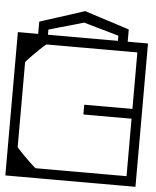

<svg xmlns="http://www.w3.org/2000/svg" viewBox="-71 -739 634 782"><g transform="rotate(5 246.0 -347.5)"><path d="M-20 -279H20V-120Q20 -118.5 27.8 -110Q35.5 -101.5 47 -89.8Q58.5 -78 70.5 -66.5Q82.5 -55 91 -47.5Q99.5 -40 101 -40Q101 -40 101 -40Q101 -40 101 -40Q101 -40 101 -40Q101 -40 101 -40Q107 -40 123.2 -40Q139.5 -40 160.2 -40Q181 -40 201.2 -40Q221.5 -40 235.5 -40Q249.5 -40 252 -40Q252 -30.5 252 -20.2Q252 -10 252 0Q252 0 252 0Q252 0 252 0Q252 0 252 0Q252 0 252 0Q252 0 252 0Q252 0 232.2 0Q212.5 0 181.8 0Q151 0 116 0Q81 0 50.2 0Q19.5 0 -0.2 0Q-20 0 -20 0Q-20 0 -20 0Q-20 0 -20 0Q-20 0 -20 0Q-20 0 -20 0Q-20 0 -20 -14Q-20 -28 -20 -52Q-20 -76 -20 -105.5Q-20 -135 -20 -166.2Q-20 -197.5 -20 -227Q-20 -256.5 -20 -279ZM-20 -307Q-20 -330 -20 -359Q-20 -388 -20 -419.5Q-20 -451 -20 -480.5Q-20 -510 -20 -534Q-20 -558 -20 -572Q-20 -586 -20 -586Q-20 -586 -20 -586Q-20 -586 -20 -586Q-20 -586 -20 -586Q-20 -586 -20 -586Q-20 -586 -0.2 -586Q19.5 -586 50.2 -586Q81 -586 116 -586Q151 -586 181.8 -586Q212.5 -586 232.2 -586Q252 -586 252 -586Q252 -586 252 -586Q252 -586 252 -586Q252 -586 252 -586Q252 -586 252 -586Q252 -586 252 -586Q252 -576.5 252 -566.2Q252 -556 252 -546Q249.5 -546 235.5 -546Q221.5 -546 201.2 -546Q181 -546 160.2 -546Q139.5 -546 123.2 -546Q107 -546 101 -546Q101 -546 101 -546Q101 -546 101 -546Q101 -546 101 -546Q101 -546 101 -546Q99.5 -546 91 -538.5Q82.5 -531 70.5 -519.5Q58.5 -508 47 -496.2Q35.5 -484.5 27.8 -476Q20 -467.5 20 -466V-307ZM-20 -188V-398H20Q20 -398 20 -382.2Q20 -366.5 20 -345.5Q20 -324.5 20 -308.8Q20 -293 20 -293Q20 -293 20 -293Q20 -293 20 -293Q20 -293 20 -293Q20 -293 20 -293Q20 -293 20 -277.2Q20 -261.5 20 -240.5Q20 -219.5 20 -203.8Q20 -188 20 -188ZM512 -249Q512 -249 512 -231Q512 -213 512 -184.8Q512 -156.5 512 -124.5Q512 -92.5 512 -64.2Q512 -36 512 -18Q512 0 512 0Q512 0 512 0Q512 0 512 0Q512 0 512 0Q512 0 512 0Q512 0 492.2 0Q472.5 0 441.8 0Q411 0 376 0Q341 0 310.2 0Q279.5 0 259.8 0Q240 0 240 0Q240 0 240 0Q240 0 240 0Q240 0 240 0Q240 0 240 0Q240 0 240 0Q240 -10 240 -20.2Q240 -30.5 240 -40Q240 -40 263.5 -40Q287 -40 321.5 -40Q356 -40 390.5 -40Q425 -40 448.5 -40Q472 -40 472 -40Q472 -40 472 -40Q472 -40 472 -40Q472 -40 472 -40Q472 -40 472 -40Q472 -40 472 -40Q472 -40 472 -40Q472 -40 472 -40Q472 -40 472 -40Q472 -40 472 -40Q472 -40 472 -40Q472 -40 472 -40Q472 -40 472 -61Q472 -82 472 -113.2Q472 -144.5 472 -175.8Q472 -207 472 -228Q472 -249 472 -249ZM512 -337H472Q472 -337 472 -358Q472 -379 472 -410.2Q472 -441.5 472 -472.8Q472 -504 472 -525Q472 -546 472 -546Q472 -546 472 -546Q472 -546 472 -546Q472 -546 472 -546Q472 -546 472 -546Q472 -546 472 -546Q472 -546 472 -546Q472 -546 472 -546Q472 -546 472 -546Q472 -546 472 -546Q472 -546 472 -546Q472 -546 472 -546Q472 -546 448.5 -546Q425 -546 390.5 -546Q356 -546 321.5 -546Q287 -546 263.5 -546Q240 -546 240 -546Q240 -556 240 -566.2Q240 -576.5 240 -586Q240 -586 240 -586Q240 -586 240 -586Q240 -586 240 -586Q240 -586 240 -586Q240 -586 240 -586Q240 -586 259.8 -586Q279.5 -586 310.2 -586Q341 -586 376 -586Q411 -586 441.8 -586Q472.5 -586 492.2 -586Q512 -586 512 -586Q512 -586 512 -586Q512 -586 512 -586Q512 -586 512 -586Q512 -586 512 -586Q512 -586 512 -568Q512 -550 512 -521.8Q512 -493.5 512 -461.5Q512 -429.5 512 -401.2Q512 -373 512 -355Q512 -337 512 -337ZM275 -311Q275 -313 275.2 -313.8Q275.5 -314.5 276.2 -314.8Q277 -315 279 -315Q279 -315 299.5 -315Q320 -315 350.5 -315Q381 -315 411.5 -315Q442 -315 462.5 -315Q483 -315 483 -315Q483 -315 483 -315Q483 -315 483 -315Q483 -315 483 -315Q483 -315 483 -315Q483 -315 483 -315Q485 -315 485.8 -314.8Q486.5 -314.5 486.8 -313.8Q487 -313 487 -311Q487 -311 487 -307.8Q487 -304.5 487 -299.8Q487 -295 487 -290.2Q487 -285.5 487 -282.2Q487 -279 487 -279Q487 -276 486.5 -275.5Q486 -275 483 -275Q483 -275 483 -275Q483 -275 483 -275Q483 -275 483 -275Q483 -275 483 -275Q483 -275 483 -275Q483 -275 462.5 -275Q442 -275 411.5 -275Q381 -275 350.5 -275Q320 -275 299.5 -275Q279 -275 279 -275Q277 -275 276.2 -275.2Q275.5 -275.5 275.2 -276.2Q275 -277 275 -279Q275 -279 275 -287Q275 -295 275 -303Q275 -311 275 -311ZM512 -98H472Q472 -98 472 -137.8Q472 -177.5 472 -268Q472 -268 472 -270.5Q472 -273 472 -273Q472 -273 472 -275.5Q472 -278 472 -278Q472 -376.5 472 -422.2Q472 -468 472 -468H512ZM389 -568Q389 -568 389 -568Q389 -568 389 -568Q389 -568 389 -568Q389 -568 389 -568Q389 -568 389 -568Q389 -568 389 -577.8Q389 -587.5 389 -597.2Q389 -607 389 -607Q389 -607 374.5 -611.2Q360 -615.5 338.8 -621.5Q317.5 -627.5 296.2 -633.5Q275 -639.5 260.5 -643.8Q246 -648 246 -648Q246 -648 246 -648Q246 -648 246 -648Q246 -648 246 -648Q246 -648 246 -648Q246 -648 231.5 -643.8Q217 -639.5 195.8 -633.5Q174.5 -627.5 153.2 -621.5Q132 -615.5 117.5 -611.2Q103 -607 103 -607Q103 -607 103 -597.2Q103 -587.5 103 -577.8Q103 -568 103 -568Q103 -568 103 -568Q103 -568 103 -568Q103 -568 103 -568Q103 -568 103 -568Q103 -568 103 -568Q103 -568 93 -568Q83 -568 73 -568Q63 -568 63 -568Q63 -568 63 -568Q63 -568 63 -568Q63 -568 63 -568Q63 -568 63 -568Q63 -568 63 -568Q63 -568 63 -578.2Q63 -588.5 63 -602Q63 -615.5 63 -625.8Q63 -636 63 -636Q63 -636 81.5 -642Q100 -648 127.2 -656.8Q154.5 -665.5 181.8 -674.2Q209 -683 227.5 -689Q246 -695 246 -695Q246 -695 246 -695Q246 -695 246 -695Q246 -695 246 -695Q246 -695 246 -695Q246 -695 264.5 -689Q283 -683 310.2 -674.2Q337.5 -665.5 364.8 -656.8Q392 -648 410.5 -642Q429 -636 429 -636Q429 -636 429 -625.8Q429 -615.5 429 -602Q429 -588.5 429 -578.2Q429 -568 429 -568Q429 -568 429 -568Q429 -568 429 -568Q429 -568 429 -568Q429 -568 429 -568Q429 -568 429 -568Q429 -568 419 -568Q409 -568 399 -568Q389 -568 389 -568Z"/></g></svg>

Font: Honk
Style: Regular
Weight: 400
Designer: Noopur Datye & Yesha Goshar
Foundry: Ek Type
Version: Version 1.000